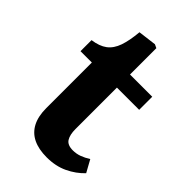

<svg xmlns="http://www.w3.org/2000/svg" viewBox="-213 -768 861 861"><g transform="rotate(45 218.0 -337.0)"><path d="M255 14Q204 14 169 -3Q134 -20 116 -54.5Q98 -89 98 -141V-430H26V-500Q70 -506 96 -525.5Q122 -545 135 -582.5Q148 -620 153 -677L240 -688L257 -680V-513H398V-430H257V-167Q257 -131 269.5 -111Q282 -91 316 -91Q338 -91 358.5 -98.5Q379 -106 399 -119L431 -61Q400 -28 356 -7Q312 14 255 14Z"/></g></svg>

Font: Literata 18pt
Style: Bold
Weight: 700
Designer: Latin by Veronika Burian and Jose Scaglione. Greek by Irene Vlachou. Cyrillic by Vera Evstafieva.
Foundry: TypeTogether
Version: Version 3.103;gftools[0.9.29]